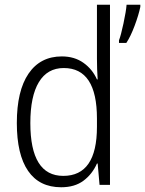

<svg xmlns="http://www.w3.org/2000/svg" viewBox="-20 -780 612 810"><path d="M51 -261Q51 -397 100.5 -469.5Q150 -542 241 -542Q294 -542 332 -515Q370 -488 389 -445H392Q389 -489 389 -532V-760H444V0H400L392 -90H389Q369 -45 332 -17.5Q295 10 238 10Q146 10 98.5 -59Q51 -128 51 -261ZM389 -245V-280Q389 -493 249 -493Q180 -493 144 -433.5Q108 -374 108 -261Q108 -38 247 -38Q389 -38 389 -245ZM572 -751Q565 -717 548 -671.5Q531 -626 513 -599H482V-610Q490 -630 501 -681.5Q512 -733 514 -760H572Z"/></svg>

Font: Noto Sans UI NarrowLight
Style: Regular
Weight: 300
Width: 4
Designer: Monotype Design Team
Foundry: Monotype Imaging Inc.
Version: Version 1.001